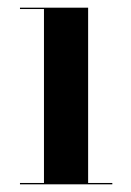

<svg xmlns="http://www.w3.org/2000/svg" viewBox="-20 -480 340 500"><path d="M32 -3.5V0H272.5V-3.5H209.5V-460H32V-456.5H94.5V-3.5Z"/></svg>

Font: Bodoni* 48pt Medium
Style: Regular
Weight: 500
Version: Version 2.3